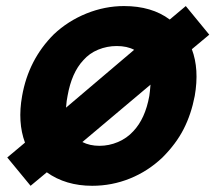

<svg xmlns="http://www.w3.org/2000/svg" viewBox="-20 -598 711 634"><path d="M613.5 -435.5Q638.5 -369.5 623 -281Q611.5 -221 586.5 -172Q561.5 -123 516.5 -78Q468.5 -32.5 409 -8.5Q349.5 15.5 284.5 15.5Q197 15.5 134.5 -29L81 15.5L4 -78L62.5 -127Q37.5 -194.5 53 -281Q74 -401 157.5 -484.5Q204 -528.5 265.5 -553.5Q326.5 -578 389.5 -578Q481 -578 540.5 -533.5L593.5 -578L671 -483.5ZM198 -242.5 423 -433.5Q399.5 -446 365.5 -446Q333.5 -446 304.2 -434Q275 -422 255 -399Q216.5 -358 203 -281Q201.5 -274 200.2 -264.5Q199 -255 198 -242.5ZM477 -318.5 252 -129Q276.5 -116.5 308.5 -116.5Q340 -116.5 369.5 -129Q399 -141.5 420 -164.5Q459.5 -206 473 -281Q474 -287.5 475 -296.8Q476 -306 477 -318.5Z"/></svg>

Font: Russisch Sans ExtraBold
Style: Italic
Weight: 800
Width: 4
Italic angle: -10°
Designer: Michael Sharanda (font) & Cristiano Sobral (main changes)
Foundry: Michael Sharanda
Version: Version 2.00;September 8, 2020;FontCreator 13.0.0.2681 64-bi